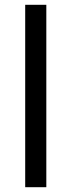

<svg xmlns="http://www.w3.org/2000/svg" viewBox="-20 -780 298 800"><path d="M173 0H85V-760H173Z"/></svg>

Font: Noto Sans Saurashtra
Style: Regular
Weight: 400
Designer: Monotype Design Team
Foundry: Monotype Imaging Inc.
Version: Version 2.001; ttfautohint (v1.8.4.7-5d5b)